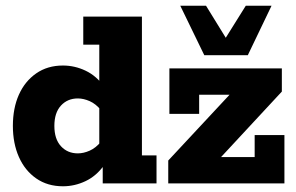

<svg xmlns="http://www.w3.org/2000/svg" viewBox="-20 -641 1035 671"><path d="M200 10Q146 10 106.5 -17.5Q67 -45 46 -92.5Q25 -140 25 -201Q25 -263 46 -310Q67 -357 106.5 -384.5Q146 -412 200 -412Q241 -412 279 -394Q317 -376 344 -338L327 -332V-485H271V-583H476V-98H527V0H339V-78L344 -64Q317 -26 279 -8Q241 10 200 10ZM252 -105Q272 -105 293.5 -114.5Q315 -124 333 -146L327 -94V-301L333 -256Q315 -278 293.5 -287.5Q272 -297 252 -297Q216 -297 193 -272Q170 -247 170 -201Q170 -155 193 -130Q216 -105 252 -105ZM568 0V-80L814 -344L832 -310H676V-243H572V-402H965V-321L720 -57L700 -92H870V-169H974V0ZM694 -448 610 -621H700L769 -509L839 -621H929L846 -448Z"/></svg>

Font: Rokkitt SemiBold ExtraBold
Style: Regular
Weight: 800
Version: Version 3.103